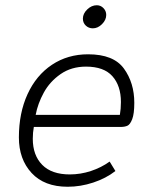

<svg xmlns="http://www.w3.org/2000/svg" viewBox="-20 -702 578 732"><path d="M52 -178Q52 -271 85 -343Q118 -415 178 -455Q238 -495 316 -495Q413 -495 452.5 -440.5Q492 -386 492 -310Q492 -268 484 -247.5Q476 -227 465.5 -222.5Q455 -218 440 -218H109Q105 -197 105 -173Q105 -110 141 -73.5Q177 -37 246 -37Q287 -37 326.5 -50Q366 -63 398 -86L420 -50Q384 -22 335.5 -6Q287 10 238 10Q149 10 100.5 -42.5Q52 -95 52 -178ZM437 -264Q441 -287 441 -313Q441 -375 408.5 -411.5Q376 -448 308 -448Q252 -448 211 -419.5Q170 -391 147 -349Q124 -307 116 -264ZM296 -631Q296 -650 312.5 -666Q329 -682 349 -682Q364 -682 374.5 -671Q385 -660 385 -645Q385 -626 369 -610Q353 -594 334 -594Q318 -594 307 -604.5Q296 -615 296 -631Z"/></svg>

Font: Niramit ExtraLight
Style: Italic
Weight: 200
Italic angle: -10°
Designer: Katatrad Aksorn Co.,Ltd.
Foundry: Cadson Demak Co.,Ltd.
Version: Version 1.000; ttfautohint (v1.6)